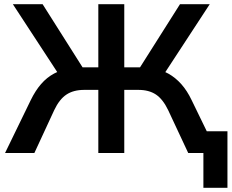

<svg xmlns="http://www.w3.org/2000/svg" viewBox="-20 -725 1098 910"><path d="M944 165V0H891V-103H1058V165ZM4 0 126 -251Q148 -296 175 -327Q202 -358 236.5 -376.5Q271 -395 314 -401L264 -364L41 -705H182L382 -389L358 -406H446V-705H569V-406H658L633 -389L833 -705H974L751 -364L701 -401Q744 -395 778 -376Q812 -357 839.5 -326Q867 -295 888 -251L1010 0H872L777 -203Q752 -255 719 -277Q686 -299 636 -299H569V0H446V-299H379Q328 -299 294.5 -276.5Q261 -254 237 -203L143 0Z"/></svg>

Font: Nunito Sans 12pt ExtraLight
Style: Regular
Weight: 200
Designer: Vernon Adams
Foundry: Vernon Adams
Version: Version 3.101;gftools[0.9.27]